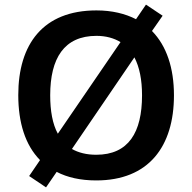

<svg xmlns="http://www.w3.org/2000/svg" viewBox="-20 -770 831 830"><path d="M732 -358C732 -476 700 -572 637 -636L683 -702L611 -750L568 -687C521 -711 464 -725 397 -725C166 -725 59 -579 59 -359C59 -240 89 -143 153 -78L106 -9L179 40L225 -27C271 -3 328 10 396 10C623 10 732 -137 732 -358ZM197 -358C197 -518 257 -615 397 -615C438 -615 473 -605 501 -588L230 -192C207 -234 197 -291 197 -358ZM594 -358C594 -198 536 -101 396 -101C354 -101 319 -110 291 -126L561 -522C583 -480 594 -425 594 -358Z"/></svg>

Font: Noto Sans Thaana SemiBold
Style: Regular
Weight: 600
Designer: David Williams
Foundry: Google Inc.
Version: Version 3.001